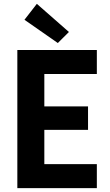

<svg xmlns="http://www.w3.org/2000/svg" viewBox="-20 -980 572 1000"><path d="M70.3 -719.7H484.4V-594.7H210.9V-425.8H438.5V-303.7H210.9V-125H484.4V0H70.3ZM107.4 -877 171.9 -960 338.9 -813.5 281.2 -755.9Z"/></svg>

Font: Reddit Sans Vanilla
Style: Bold
Weight: 700
Designer: Stephen Hutchings
Foundry: Reddit
Version: Version 1.013